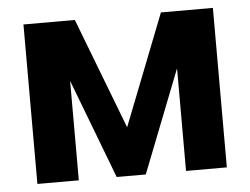

<svg xmlns="http://www.w3.org/2000/svg" viewBox="-43 -583 827 636"><g transform="rotate(-5 370.0 -265.0)"><path d="M513.7 -530.3H686.5V0H550.8V-341.3L417 0H320.3L194.3 -330.6V0H56.6V-530.3H227.5L369.1 -161.1Z"/></g></svg>

Font: Pretendard JP
Style: Bold
Weight: 700
Designer: Base glyphs from Inter by Rasmus Andersson; Hangeul glyphs from Noto Sans CJK(Source Han Sans) by Jang Soo-young and Kan
Foundry: Kil Hyung-jin
Version: Version 1.309